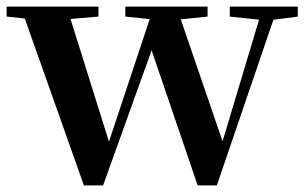

<svg xmlns="http://www.w3.org/2000/svg" viewBox="-28 -556 922 579"><path d="M225 3 34 -536H173L308 -105L292 -104L297 -118L436 -536H504L652 -104H635L639 -116L765 -536H810L626 3H568L415 -446H445L437 -426L283 3ZM-8 -506V-536H269V-506L140 -495H95ZM350 -506V-536H598V-506L492 -495H456ZM665 -506V-536H870V-506L786 -495H769Z"/></svg>

Font: Noto Serif TC
Style: Bold
Weight: 700
Designer: Ryoko NISHIZUKA 西塚涼子 (kana & ideographs); Frank Grießhammer (Latin, Greek & Cyrillic); Wenlong ZHANG 张文龙 (bopomofo); San
Foundry: Adobe
Version: Version 2.002-H1;hotconv 1.1.0;makeotfexe 2.6.0